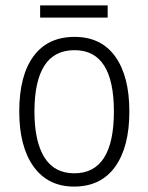

<svg xmlns="http://www.w3.org/2000/svg" viewBox="-20 -678 547 708"><path d="M253 10Q157 10 104 -63.5Q51 -137 51 -267Q51 -399 103.5 -470.5Q156 -542 255 -542Q353 -542 405 -469.5Q457 -397 457 -267Q457 -136 404.5 -63Q352 10 253 10ZM254 -39Q400 -39 400 -267Q400 -493 255 -493Q180 -493 143.5 -435.5Q107 -378 107 -267Q107 -157 143.5 -98Q180 -39 254 -39ZM377 -613H128V-658H377Z"/></svg>

Font: Noto Sans UI NarrowLight
Style: Regular
Weight: 300
Width: 4
Designer: Monotype Design Team
Foundry: Monotype Imaging Inc.
Version: Version 1.001